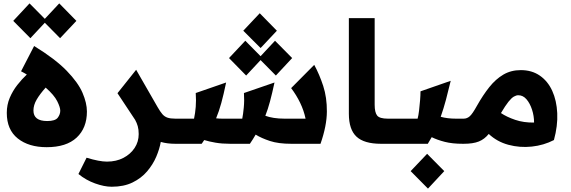

<svg xmlns="http://www.w3.org/2000/svg" viewBox="-20 -847 3363 1131"><path d="M255 20Q149 20 84.5 -31.5Q20 -83 20 -182Q20 -230 37.5 -271Q55 -312 82 -346.5Q109 -381 138 -408Q122 -418 104 -427L181 -576Q305 -500 372.5 -430.5Q440 -361 466 -300.5Q492 -240 492 -190Q492 -93 431.5 -36.5Q371 20 255 20ZM177 -196Q177 -134 258 -134Q305 -134 320 -153.5Q335 -173 335 -195Q335 -215 317 -251Q299 -287 249 -331Q215 -293 196 -260.5Q177 -228 177 -196ZM159 -622 58 -724 154 -827 244 -736 329 -827 430 -724 334 -622 244 -713Z M638 253Q594 253 540 233.5Q486 214 442 178L490 82Q565 105 610 105Q665 105 707 83Q749 61 773 24.5Q797 -12 797 -57Q797 -84 791.5 -103.5Q786 -123 776 -141L672 -298L782 -436L909 -215Q924 -189 936.5 -174.5Q949 -160 966.5 -154Q984 -148 1013 -148H1023V0H1013Q965 0 927 -11Q920 30 900.5 76Q881 122 846.5 162.5Q812 203 760.5 228Q709 253 638 253Z M1023 0V-148H1123Q1130 -180 1133 -217.5Q1136 -255 1133 -299L1312 -361Q1297 -289 1283.5 -240Q1270 -191 1253 -150Q1271 -148 1290 -148H1407Q1412 -172 1416 -213.5Q1420 -255 1417 -299L1597 -361Q1583 -296 1570.5 -249.5Q1558 -203 1543 -165Q1564 -157 1593 -152.5Q1622 -148 1656 -148H1780Q1770 -196 1748 -241.5Q1726 -287 1695 -328L1831 -465Q1862 -408 1884 -340.5Q1906 -273 1905.5 -189.5Q1905 -106 1868 0H1696Q1620 0 1570 -16.5Q1520 -33 1486 -54Q1479 -41 1470 -27.5Q1461 -14 1452 0H1336Q1288 0 1250 -6.5Q1212 -13 1183 -22Q1176 -12 1168 0ZM1515 -564 1413 -666 1510 -769 1611 -666ZM1430 -402 1329 -505 1425 -607 1515 -516 1600 -607 1701 -505 1605 -402 1515 -493Z M2224 0Q2125 0 2080 -42Q2035 -84 2035 -177V-740H2187V-230Q2187 -185 2201.5 -166.5Q2216 -148 2265 -148H2303V0Z M2303 0V-148H2440Q2445 -166 2448.5 -195.5Q2452 -225 2454.5 -256Q2457 -287 2457 -309L2635 -371Q2621 -312 2607 -259.5Q2593 -207 2576 -159Q2616 -148 2666 -148H2706V0Q2644 0 2599.5 -11.5Q2555 -23 2523 -39Q2512 -19 2500 0ZM2501 264 2399 161 2496 59 2597 161Z M2706 0V-148H2711Q2731 -148 2747 -162Q2763 -176 2789 -223Q2825 -287 2862.5 -334Q2900 -381 2945 -407.5Q2990 -434 3048 -434Q3113 -434 3160 -401.5Q3207 -369 3233 -312Q3259 -255 3262.5 -180.5Q3266 -106 3243 -22Q3183 9 3112.5 16.5Q3042 24 2975 6Q2908 -12 2859 -58Q2834 -27 2800.5 -13.5Q2767 0 2711 0ZM3033 -286Q3021 -286 3007 -278Q2993 -270 2975 -247.5Q2957 -225 2931 -181Q2965 -158 3015 -141Q3065 -124 3126 -125Q3126 -164 3114 -201Q3102 -238 3081.5 -262Q3061 -286 3033 -286Z"/></svg>

Font: Readex Pro bold
Style: Bold
Weight: 700
Designer: Bonnie Shaver-Troup, Thomas Jockin
Foundry: Lexend
Version: Version 1.200; ttfautohint (v1.8.3)